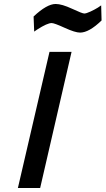

<svg xmlns="http://www.w3.org/2000/svg" viewBox="-20 -946 531 966"><path d="M383 -782Q358 -782 305.5 -806Q253 -830 240 -830Q218 -830 168 -798L152 -787L149 -863Q216 -926 260 -926Q291 -926 342.5 -902Q394 -878 404 -878Q414 -878 435.5 -888Q457 -898 473 -908L489 -919L491 -843Q428 -782 383 -782ZM70 0 229 -685H340L182 0Z"/></svg>

Font: Titillium Web
Style: SemiBold Italic
Weight: 600
Italic angle: -13°
Version: Version 1.001;PS 57.000;hotconv 1.0.70;makeotf.lib2.5.55311